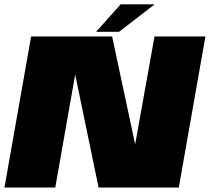

<svg xmlns="http://www.w3.org/2000/svg" viewBox="-57 -838 938 858"><path d="M82 -675H444L547 -193L633.5 -675H861L742 0H383.5L279 -505L190 0H-37ZM482 -818.5H634L475 -696H372.5Z"/></svg>

Font: Rudi
Style: Regular
Weight: 400
Italic angle: -10°
Designer: Tyler Finck
Foundry: Etcetera Type Company
Version: Version 1.111; ttfautohint (v1.8.4)